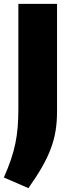

<svg xmlns="http://www.w3.org/2000/svg" viewBox="-27 -760 379 993"><path d="M-7 158Q15 108 29.5 65.5Q44 23 52.5 -18.5Q61 -60 64.5 -103Q68 -146 68 -198V-740H268V-183Q268 -130 260.5 -83.5Q253 -37 235.5 9.5Q218 56 189.5 105.5Q161 155 120 213Z"/></svg>

Font: Encode Sans Normal
Style: ExtraBold
Weight: 800
Designer: Pablo Impallari, Andres Torresi
Foundry: Pablo Impallari, Andres Torresi
Version: Version 1.000; ttfautohint (v1.00) -l 8 -r 50 -G 200 -x 14 -